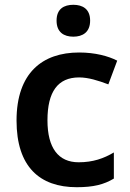

<svg xmlns="http://www.w3.org/2000/svg" viewBox="-20 -771 541 801"><path d="M286 -751C247 -751 216 -734 216 -685C216 -636 247 -618 286 -618C324 -618 356 -636 356 -685C356 -734 324 -751 286 -751ZM300 10C370 10 413 -1 455 -26V-135C413 -110 368 -94 308 -94C224 -94 178 -153 178 -269C178 -388 221 -448 310 -448C348 -448 390 -435 432 -419L469 -518C432 -537 377 -552 310 -552C157 -552 49 -467 49 -268C49 -76 145 10 300 10Z"/></svg>

Font: Noto Sans Arabic SemBd
Style: Regular
Weight: 600
Designer: Monotype Design Team, Nadine Chahine, Nizar Qandah and Khaled Hosny
Foundry: Monotype Imaging Inc.
Version: Version 2.012